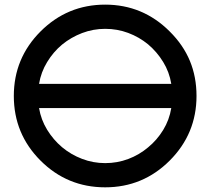

<svg xmlns="http://www.w3.org/2000/svg" viewBox="-20 -801 899 821"><path d="M820.3 -390.6Q820.3 -229 705.6 -114.3Q591.3 0 429.7 0Q267.6 0 153.3 -114.3Q39.1 -228.5 39.1 -390.6Q39.1 -552.2 153.3 -666.5Q268.1 -781.2 429.7 -781.2Q590.8 -781.2 705.6 -666.5Q763.7 -608.9 792 -540.5Q820.3 -472.2 820.3 -390.6ZM147 -338.9Q155.3 -289.1 181.6 -246.1Q208 -203.1 245.6 -171.4Q283.7 -139.6 331.1 -121.6Q378.4 -103.5 429.7 -103.5Q481.4 -103.5 528.3 -121.1Q575.2 -138.7 613.3 -170.9Q651.4 -202.1 677.7 -245.1Q704.1 -288.1 712.4 -338.9ZM712.4 -442.4Q704.1 -493.2 677.7 -536.1Q651.4 -579.1 613.3 -611.3Q575.2 -642.6 528.3 -660.2Q481.4 -677.7 429.7 -677.7Q378.4 -677.7 331.1 -659.7Q283.7 -641.6 245.6 -610.4Q208 -579.1 181.6 -535.6Q155.3 -492.7 147 -442.4Z"/></svg>

Font: Comfortaa
Style: Bold
Weight: 700
Designer: Johan Aakerlund
Foundry: Johan Aakerlund
Version: Version 2.001; ttfautohint (v1.4.1)